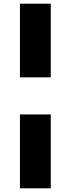

<svg xmlns="http://www.w3.org/2000/svg" viewBox="-20 -810 383 1040"><path d="M255 -391H88V-790H255ZM88 -190H255V210H88Z"/></svg>

Font: Georama ExtraExtended
Style: Bold
Weight: 700
Width: 8
Designer: Jean-Baptiste Levee
Foundry: Production Type
Version: Version 1.000